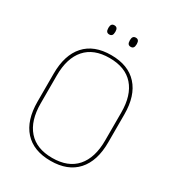

<svg xmlns="http://www.w3.org/2000/svg" viewBox="-190 -911 947 1034"><g transform="rotate(30 283.0 -394.0)"><path d="M283 9Q176.5 9 120 -53.8Q63.5 -116.5 63.5 -232.5V-406.5Q63.5 -522.5 120 -585.2Q176.5 -648 283 -648Q389.5 -648 446.2 -585.2Q503 -522.5 503 -406.5V-232.5Q503 -116.5 446.2 -53.8Q389.5 9 283 9ZM283 -9Q381.5 -9 432.5 -67.2Q483.5 -125.5 483.5 -232.5V-407Q483.5 -514 432.5 -572Q381.5 -630 283 -630Q185 -630 134 -572Q83 -514 83 -407V-232.5Q83 -125.5 134 -67.2Q185 -9 283 -9ZM217 -738.5Q206 -738.5 200.8 -745.2Q195.5 -752 195.5 -766V-769Q195.5 -782 200.8 -788.8Q206 -795.5 217 -795.5Q228 -795.5 233.2 -788.8Q238.5 -782 238.5 -769V-766Q238.5 -752 233.2 -745.2Q228 -738.5 217 -738.5ZM350.5 -738.5Q339.5 -738.5 334.2 -745.2Q329 -752 329 -766V-769Q329 -782 334.2 -788.8Q339.5 -795.5 350.5 -795.5Q361 -795.5 366.2 -788.8Q371.5 -782 371.5 -769V-766Q371.5 -752 366.2 -745.2Q361 -738.5 350.5 -738.5Z"/></g></svg>

Font: Anek Malayalam Medium Thin
Style: Regular
Weight: 250
Version: Version 1.003